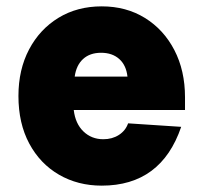

<svg xmlns="http://www.w3.org/2000/svg" viewBox="-20 -572 640 604"><path d="M300 12Q225 12 165.5 -22.5Q106 -57 72 -120.5Q38 -184 38 -270Q38 -353 71.5 -416.5Q105 -480 164 -516Q223 -552 300 -552Q377 -552 436 -515.5Q495 -479 528.5 -414.5Q562 -350 562 -266V-226H212Q217 -183 242.5 -158.5Q268 -134 305 -134Q333 -134 354 -147.5Q375 -161 383 -184L550 -173Q487 12 300 12ZM215 -331H381Q377 -367 355 -386.5Q333 -406 298 -406Q263 -406 241.5 -386.5Q220 -367 215 -331Z"/></svg>

Font: Geist Mono Black
Style: Regular
Weight: 900
Monospace: yes
Designer: Basement.studio, Andrés Briganti, Mateo Zaragoza
Foundry: Basement.studio, Vercel, Andrés Briganti, Guido Ferreyra, Mateo Zaragoza
Version: Version 1.500; ttfautohint (v1.8.4.7-5d5b)